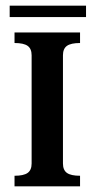

<svg xmlns="http://www.w3.org/2000/svg" viewBox="-20 -654 336 674"><path d="M31 -37Q63 -37 77 -47Q91 -57 91 -80V-460Q91 -483 77 -493Q63 -503 31 -503V-540H261V-503Q229 -503 215 -493Q201 -483 201 -460V-80Q201 -57 215 -47Q229 -37 261 -37V0H31ZM14 -594V-634H282V-594Z"/></svg>

Font: Girassol
Style: Regular
Weight: 400
Width: 3
Designer: Liam Spradlin
Version: Version 1.004